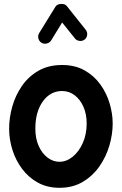

<svg xmlns="http://www.w3.org/2000/svg" viewBox="-20 -877 606 955"><path d="M289.1 -553.7Q353 -553.7 400.1 -527.3Q447.3 -501 478.5 -457.8Q509.8 -414.6 525.1 -363.3Q540.5 -312 540.5 -262.7Q540.5 -208.5 523.9 -152.3Q507.3 -96.2 474.1 -48.8Q440.9 -1.5 391.4 27.8Q341.8 57.1 275.9 57.1Q215.3 57.1 168.7 31.5Q122.1 5.9 90.1 -36.9Q58.1 -79.6 41.7 -131.8Q25.4 -184.1 25.4 -237.3Q25.4 -291 41 -346.7Q56.6 -402.3 88.9 -449.2Q121.1 -496.1 170.9 -524.9Q220.7 -553.7 289.1 -553.7ZM289.1 -424.3Q230 -424.3 192.9 -372.3Q155.8 -320.3 155.8 -237.3Q155.8 -187 172.9 -149.9Q189.9 -112.8 217.3 -92.5Q244.6 -72.3 275.9 -72.3Q310.5 -72.3 341.6 -97.4Q372.6 -122.6 391.8 -165.8Q411.1 -209 411.1 -262.7Q411.1 -309.6 395 -345.9Q378.9 -382.3 351.3 -403.3Q323.7 -424.3 289.1 -424.3ZM186 -664.6Q174.3 -671.9 170.9 -686Q167.5 -700.2 174.8 -712.4L255.9 -843.8Q264.2 -856.9 284.2 -857.4Q304.2 -857.9 312.5 -846.7L406.2 -729Q415 -718.3 413.6 -703.6Q412.1 -689 400.9 -680.2Q390.1 -671.9 375.5 -673.6Q360.8 -675.3 352.5 -686L289.1 -765.1L234.4 -675.8Q227.1 -664.1 212.6 -660.6Q198.2 -657.2 186 -664.6Z"/></svg>

Font: Mikhak-DS2-FD Bold
Style: Regular
Weight: 700
Designer: Amin Abedi
Version: Version 3.4